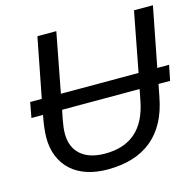

<svg xmlns="http://www.w3.org/2000/svg" viewBox="-102 -795 933 912"><g transform="rotate(-15 364.0 -339.0)"><path d="M45 -395H102L159 -688H252L196 -395H578L634 -688H727L670 -395H728L713 -320H656L644 -259Q619 -125 537 -57.5Q455 10 319 10Q262 10 217 -5Q172 -20 140.5 -48.5Q109 -77 92 -118Q75 -159 75 -210Q75 -230 78 -257.5Q81 -285 88 -320H31ZM327 -66Q514 -66 552 -264L563 -320H182L173 -276Q169 -255 167 -238Q165 -221 165 -207Q165 -140 207 -103Q249 -66 327 -66Z"/></g></svg>

Font: Libra Sans Modern
Style: Italic
Weight: 400
Italic angle: -12°
Foundry: Stefan Peev, Context Ltd
Version: Version 1.000